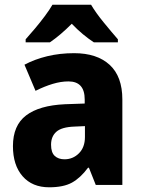

<svg xmlns="http://www.w3.org/2000/svg" viewBox="-20 -786 603 816"><path d="M295 -560Q392 -560 446 -510.5Q500 -461 500 -363V0H387L358 -73H354Q322 -30 286 -10Q250 10 189 10Q117 10 76 -37Q35 -84 35 -165Q35 -253 91 -295.5Q147 -338 256 -343L340 -346V-363Q340 -440 271 -440Q239 -440 204 -429.5Q169 -419 131 -400L84 -511Q127 -534 180.5 -547Q234 -560 295 -560ZM296 -248Q242 -246 219.5 -226Q197 -206 197 -171Q197 -138 212.5 -123.5Q228 -109 254 -109Q290 -109 315.5 -134.5Q341 -160 341 -204V-250ZM367 -766Q387 -732 420.5 -691Q454 -650 481 -619V-606H379Q356 -621 332.5 -640.5Q309 -660 285 -685Q260 -660 237 -640.5Q214 -621 192 -606H89V-619Q106 -638 128 -664Q150 -690 170.5 -717.5Q191 -745 203 -766Z"/></svg>

Font: Noto Sans Arabic SemCond ExtBd
Style: Regular
Weight: 800
Width: 4
Designer: Monotype Design Team, Nadine Chahine, Nizar Qandah and Khaled Hosny
Foundry: Monotype Imaging Inc.
Version: Version 2.012; ttfautohint (v1.8.4.7-5d5b)